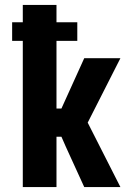

<svg xmlns="http://www.w3.org/2000/svg" viewBox="-20 -755 540 775"><path d="M72 0V-590H29V-665H72V-735H208V-665H292V-590H208V-317H228L320 -520H466L334 -260L466 0H320L246 -162L228 -203H208V0Z"/></svg>

Font: Iosevka Curly Heavy
Style: Regular
Weight: 900
Monospace: yes
Designer: Belleve Invis
Foundry: Belleve Invis
Version: Version 22.1.2; ttfautohint (v1.8.4)